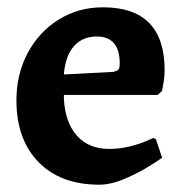

<svg xmlns="http://www.w3.org/2000/svg" viewBox="-20 -494 503 526"><path d="M279 -86Q307 -86 334 -92.5Q361 -99 378 -106.5Q395 -114 400 -116L407 -113L424 -62Q424 -61 392.5 -41Q361 -21 322.5 -4.5Q284 12 252 12Q146 12 85.5 -50Q25 -112 25 -219Q25 -291 56 -349Q87 -407 141 -440.5Q195 -474 262 -474Q431 -474 431 -302Q431 -284 428 -267Q425 -250 424 -245L412 -234H155V-225Q158 -159 190.5 -122.5Q223 -86 279 -86ZM308 -320Q308 -394 245 -394Q206 -394 182.5 -367.5Q159 -341 155 -290L289 -297Q300 -299 304 -303Q308 -307 308 -320Z"/></svg>

Font: Sahitya
Style: Bold
Weight: 700
Designer: Juan Pablo del Peral
Foundry: Juan Pablo del Peral (http://www.huertatipografica.com)
Version: Version 1.001;PS 001.000;hotconv 1.0.70;makeotf.lib2.5.58329